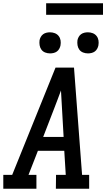

<svg xmlns="http://www.w3.org/2000/svg" viewBox="-28 -1145 648 1165"><path d="M-8 0V-84H46L309 -735H421L470 -84H513V0H311L312 -84H371L362 -230H202L145 -84H193V0ZM358 -314 348 -490Q346 -516 345 -542.5Q344 -569 342 -596Q332 -569 322 -542.5Q312 -516 302 -490L234 -314ZM506 -821Q490 -821 476 -826.5Q462 -832 453.5 -843.5Q445 -855 442.5 -870Q440 -885 442 -901Q444 -911 449.5 -921Q455 -931 464 -937.5Q473 -944 484 -946.5Q495 -949 505 -949Q521 -949 535 -943.5Q549 -938 558 -926.5Q567 -915 569.5 -900Q572 -885 569 -869Q567 -859 561.5 -849Q556 -839 547 -832.5Q538 -826 527 -823.5Q516 -821 506 -821ZM276 -821Q260 -821 246 -826.5Q232 -832 223.5 -843.5Q215 -855 212.5 -870Q210 -885 212 -901Q214 -911 219.5 -921Q225 -931 234 -937.5Q243 -944 254 -946.5Q265 -949 275 -949Q291 -949 305 -943.5Q319 -938 328 -926.5Q337 -915 339.5 -900Q342 -885 339 -869Q337 -859 331.5 -849Q326 -839 317 -832.5Q308 -826 297 -823.5Q286 -821 276 -821ZM252 -1055V-1125H597V-1055Z"/></svg>

Font: Iosevka Etoile Medium
Style: Italic
Weight: 500
Italic angle: -9°
Designer: Belleve Invis
Foundry: Belleve Invis
Version: Version 22.1.2; ttfautohint (v1.8.4)